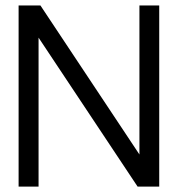

<svg xmlns="http://www.w3.org/2000/svg" viewBox="-20 -690 658 710"><path d="M568.8 0H488.8L122.6 -550.8V0H48.8V-669.9H129.4L495.6 -118.7V-669.9H568.8Z"/></svg>

Font: SengPathom
Style: Regular
Weight: 400
Designer: John M. Durdin
Foundry: Lao Script for Windows
Version: Version 1.300